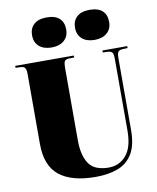

<svg xmlns="http://www.w3.org/2000/svg" viewBox="-104 -1064 945 1158"><g transform="rotate(-10 368.0 -485.5)"><path d="M388 14Q242 14 166 -46Q90 -106 90 -240V-668Q90 -693 83.5 -704.5Q77 -716 54 -717L25 -718V-730H384V-718L349 -717Q331 -716 325 -705.5Q319 -695 319 -668V-221Q319 -131 353 -79.5Q387 -28 475 -28Q540 -28 582 -77Q624 -126 624 -228V-668Q624 -697 616.5 -706.5Q609 -716 586 -717L559 -718V-730H711V-718L682 -717Q661 -716 653.5 -706.5Q646 -697 646 -668V-229Q646 -135 613.5 -82Q581 -29 523 -7.5Q465 14 388 14ZM525 -801Q476 -801 448 -825.5Q420 -850 420 -894Q420 -936 447 -960.5Q474 -985 525 -985Q577 -985 603 -961Q629 -937 629 -893Q629 -850 600.5 -825.5Q572 -801 525 -801ZM262 -801Q213 -801 185 -825.5Q157 -850 157 -894Q157 -936 184 -960.5Q211 -985 262 -985Q314 -985 340 -961Q366 -937 366 -893Q366 -850 337.5 -825.5Q309 -801 262 -801Z"/></g></svg>

Font: Display Black
Style: Regular
Weight: 900
Designer: Latin by Veronika Burian and Jose Scaglione. Greek by Irene Vlachou. Cyrillic by Vera Evstafieva.
Foundry: TypeTogether
Version: Version 3.002